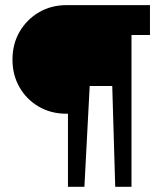

<svg xmlns="http://www.w3.org/2000/svg" viewBox="-20 -714 627 734"><path d="M239.8 0V-279.3H232.8Q174.9 -279.3 128.2 -306.4Q81.5 -333.5 54.6 -380.4Q27.7 -427.2 27.7 -486.2Q27.7 -546.1 55.1 -593Q82.5 -639.8 129.1 -667.1Q175.6 -694.4 234.2 -694.4H553.3V-580.3H482.7V0H420.5L409.1 -385.3H322.9L302.7 0Z"/></svg>

Font: Cairo
Style: Regular
Weight: 400
Designer: Mohamed Gaber, Accademia di Belle Arti di Urbino
Foundry: Kief Type Foundry, Accademia di Belle Arti di Urbino
Version: Version 3.120